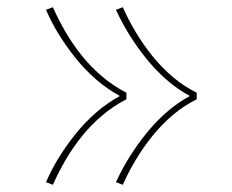

<svg xmlns="http://www.w3.org/2000/svg" viewBox="-20 -605 640 530"><path d="M319 -95 300 -102Q317 -139 338 -172.5Q359 -206 384 -237Q409 -268 439 -294.5Q469 -321 504 -340Q469 -359 439 -385.5Q409 -412 384 -443Q359 -474 338 -507.5Q317 -541 300 -578L319 -585Q335 -549 355.5 -515Q376 -481 401 -450Q426 -419 456.5 -393Q487 -367 523 -349V-331Q487 -313 456.5 -287Q426 -261 401 -230Q376 -199 355.5 -165Q335 -131 319 -95ZM126 -95 107 -102Q123 -139 144 -172.5Q165 -206 190 -237Q215 -268 245.5 -294.5Q276 -321 311 -340Q276 -359 245.5 -385.5Q215 -412 190 -443Q165 -474 144 -507.5Q123 -541 107 -578L126 -585Q142 -549 162 -515Q182 -481 207 -450Q232 -419 263 -393Q294 -367 329 -349V-331Q294 -313 263 -287Q232 -261 207 -230Q182 -199 162 -165Q142 -131 126 -95Z"/></svg>

Font: Iosevka Etoile Thin
Style: Regular
Weight: 100
Designer: Belleve Invis
Foundry: Belleve Invis
Version: Version 22.1.2; ttfautohint (v1.8.4)